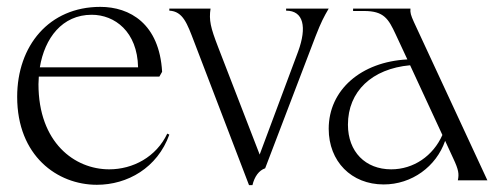

<svg xmlns="http://www.w3.org/2000/svg" viewBox="-20 -525 1449 559"><path d="M262 13C351 13 438 -36 473 -133L467 -136C435 -68 367 -32 298 -32C197 -32 92 -110 92 -280L93 -302H444L452 -316C444 -456 358 -505 272 -505C123 -505 30 -392 30 -243C30 -71 147 13 262 13ZM96 -329C110 -414 161 -482 247 -482C314 -482 380 -433 382 -329Z M715 14C721 -11 734 -29 752 -35L899 -420C915 -461 923 -476 937 -500H813V-494C864 -494 874 -446 848 -375L736 -75L615 -388C593 -445 588 -466 593 -500H473V-494C513 -492 525 -456 545 -404L705 14Z M1313 0H1399L1185 -461C1176 -481 1174 -488 1175 -500H1008V-493H1040C1098 -493 1111 -470 1132 -425L1166 -352C1031 -345 937 -263 937 -150C937 -55 1003 12 1097 12C1179 12 1250 -40 1276 -115L1300 -63C1315 -31 1317 -19 1313 0ZM993 -162C993 -259 1063 -325 1174 -335L1268 -132C1241 -71 1184 -32 1119 -32C1044 -32 993 -83 993 -162Z"/></svg>

Font: Sinistre
Style: Regular
Weight: 400
Designer: Jules Durand
Foundry: Collletttivo
Version: Version 69.420;Glyphs 3.2 (3217)